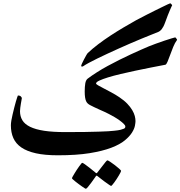

<svg xmlns="http://www.w3.org/2000/svg" viewBox="-20 -861 1101 1172"><path d="M1061 -617.7Q1047.4 -599.6 1037.1 -574Q1026.9 -548.3 1018.3 -524.9Q1009.8 -501.5 1002.7 -484.4Q995.6 -467.3 989.3 -465.8Q948.2 -458 900.9 -448.7Q853.5 -439.5 806.4 -429.4Q759.3 -419.4 716.1 -409.2Q672.9 -398.9 639.6 -388.7Q606.4 -378.4 586.4 -369.1Q566.4 -359.9 566.4 -351.1Q566.4 -347.2 579.6 -339.6Q592.8 -332 613.5 -321.3Q634.3 -310.5 659.4 -297.1Q684.6 -283.7 708.5 -267.6Q738.3 -247.6 757.1 -227.8Q775.9 -208 787.1 -189Q798.3 -169.9 802.7 -153.1Q807.1 -136.2 807.1 -121.6Q807.1 -112.8 803.7 -94Q800.3 -75.2 785.9 -52Q771.5 -28.8 741.9 -4.2Q712.4 20.5 659.4 40.8Q606.4 61 526.9 74Q447.3 86.9 333 86.9Q253.9 86.9 199.2 74.7Q144.5 62.5 110.6 39.3Q76.7 16.1 61.5 -18.1Q46.4 -52.2 46.4 -96.2Q46.4 -107.9 49.3 -125.5Q52.2 -143.1 57.1 -163.3Q62 -183.6 67.1 -204.3Q72.3 -225.1 77.1 -241.5Q82 -257.8 85.4 -268.1Q88.9 -278.3 89.4 -278.3Q101.6 -278.3 107.4 -272Q113.3 -265.6 113.3 -262.2Q113.3 -259.8 111.3 -250Q109.4 -240.2 107.4 -228Q105.5 -215.8 103.8 -203.4Q102.1 -190.9 102.1 -182.6Q102.1 -150.9 116.5 -127Q130.9 -103 163.8 -86.9Q196.8 -70.8 249.5 -62.7Q302.2 -54.7 378.9 -54.7Q448.7 -54.7 498.5 -55.4Q548.3 -56.2 583.3 -57.4Q618.2 -58.6 640.6 -59.8Q663.1 -61 678.2 -63Q702.6 -65.4 716.1 -68.8Q729.5 -72.3 736.1 -75.4Q742.7 -78.6 743.9 -82.3Q745.1 -85.9 745.1 -88.9Q745.1 -95.2 735.4 -105Q725.6 -114.7 710.9 -125.5Q696.3 -136.2 678.7 -146.5Q661.1 -156.7 645 -165Q635.3 -170.4 619.6 -177.5Q604 -184.6 586.9 -192.1Q569.8 -199.7 554 -207.3Q538.1 -214.8 529.3 -219.7Q522 -223.6 515.9 -229Q509.8 -234.4 505.6 -243.4Q501.5 -252.4 499.3 -266.8Q497.1 -281.2 497.1 -302.2Q497.1 -331.1 500.5 -351.6Q503.9 -372.1 515.1 -380.9Q539.6 -399.4 571 -419.4Q602.5 -439.5 637.5 -458.5Q672.4 -477.5 708.7 -495.6Q745.1 -513.7 778.3 -529.1Q811.5 -544.4 840.1 -557.1Q868.7 -569.8 888.7 -578.1Q904.8 -584.5 930.9 -594.2Q957 -604 982.4 -612.3Q1007.8 -620.6 1027.3 -626.7Q1046.9 -632.8 1049.3 -632.8Q1051.3 -632.8 1056.2 -626.2Q1061 -619.6 1061 -617.7ZM635.3 117.7Q639.2 117.7 652.8 126.7Q666.5 135.7 681.2 147Q695.8 158.2 707.5 168.7Q719.2 179.2 719.2 182.1Q719.2 184.6 715.3 192.4Q711.4 200.2 705.3 210.4Q699.2 220.7 691.9 231.9Q684.6 243.2 677.7 252.4Q670.9 261.7 665.5 267.8Q660.2 273.9 658.2 273.9Q655.8 273.9 643.1 264.9Q630.4 255.9 615.2 245.1L576.7 215.3Q572.8 211.4 568.4 211.4Q566.4 211.4 563.5 217.3L536.6 254.9Q526.4 269 516.8 280.3Q507.3 291.5 503.9 291.5Q502.4 291.5 495.8 287.4Q489.3 283.2 479.5 276.4Q469.7 269.5 459.5 262Q449.2 254.4 440.2 247.1Q431.2 239.7 425.3 234.4Q419.4 229 419.4 227.1Q419.4 224.6 423.6 216.8Q427.7 209 434.3 198.5Q440.9 188 448.2 176.3Q455.6 164.6 462.6 155.3Q469.7 146 474.9 139.4Q480 132.8 481.4 132.8Q485.8 132.8 498.8 142.3Q511.7 151.9 525.9 162.6Q542.5 175.3 561.5 191.4Q565.4 195.8 568.4 196.3Q570.3 196.3 572 194.8Q573.7 193.4 576.7 189Q591.3 169.4 604 153.8Q614.3 140.1 623.5 128.9Q632.8 117.7 635.3 117.7ZM1030.8 -828.1 1026.9 -820.8Q1023.4 -813 1017.3 -799.3Q1011.2 -785.6 1003.9 -766.6Q996.6 -747.6 988.8 -726.1Q982.9 -709.5 977.3 -699Q971.7 -688.5 966.6 -682.1Q961.4 -675.8 956.8 -672.4Q952.1 -668.9 948.2 -667Q930.2 -659.7 903.3 -648.9Q876.5 -638.2 844.2 -625Q812 -611.8 776.6 -596.4Q741.2 -581.1 705.8 -565.2Q670.4 -549.3 636.2 -533.4Q602.1 -517.6 573.2 -503.4Q544.4 -489.3 522.2 -477.3Q500 -465.3 488.3 -457Q487.8 -456.5 484.4 -455.3Q481 -454.1 479.5 -454.1Q479 -454.1 477.3 -455.8Q475.6 -457.5 475.6 -459Q475.6 -462.4 480.7 -473.9Q485.8 -485.4 492.7 -498.3Q499.5 -511.2 505.9 -522.5Q512.2 -533.7 515.6 -537.1Q543.5 -563.5 579.1 -590.6Q614.7 -617.7 653.8 -643.3Q692.9 -668.9 733.4 -692.9Q773.9 -716.8 810.5 -737.3Q818.4 -741.2 836.2 -750.7Q854 -760.3 876.5 -771.7Q898.9 -783.2 923.6 -795.4Q948.2 -807.6 968.8 -817.6Q989.3 -827.6 1003.2 -834.2Q1017.1 -840.8 1019 -840.8Q1021 -840.8 1025.9 -835.7Q1030.8 -830.6 1030.8 -828.1Z"/></svg>

Font: Accordance
Style: Bold
Weight: 700
Version: Version 1.2 (build January 31, 2020) Miklal Software Solutio